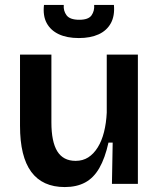

<svg xmlns="http://www.w3.org/2000/svg" viewBox="-20 -744 647 777"><path d="M242 13Q152 13 106.5 -48.5Q61 -110 61 -235V-523H188V-249Q188 -170 212 -131.5Q236 -93 286 -93Q315 -93 337 -107Q359 -121 375.5 -147.5Q392 -174 401 -210Q410 -246 412 -288V-523H538V-217V0H433L436 -167H419Q405 -104 382 -64Q359 -24 324.5 -5.5Q290 13 242 13ZM158 -724H238Q236 -700 249.5 -682Q263 -664 301 -664Q338 -664 350.5 -682Q363 -700 361 -724H441Q445 -680 428.5 -650Q412 -620 379 -605Q346 -590 299 -590Q251 -590 218 -605.5Q185 -621 169 -650.5Q153 -680 158 -724Z"/></svg>

Font: Bricolage Grotesque 18pt SemiBold
Style: Regular
Weight: 600
Version: Version 1.001;gftools[0.9.33.dev8+g029e19f]